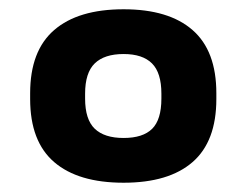

<svg xmlns="http://www.w3.org/2000/svg" viewBox="-20 -509 532 414"><path d="M246.5 -211.5Q205 -211.5 184.2 -231.5Q163.5 -251.5 163.5 -296.5V-307Q163.5 -352 184.2 -372.2Q205 -392.5 246.5 -392.5Q287.5 -392.5 307.8 -372.2Q328 -352 328 -307V-296.5Q328 -251 308 -231.2Q288 -211.5 246.5 -211.5ZM246.5 -115Q344 -115 395.2 -159.5Q446.5 -204 446.5 -295.5V-308Q446.5 -399.5 395.2 -444.2Q344 -489 246.5 -489Q148.5 -489 96.8 -444.2Q45 -399.5 45 -308V-295.5Q45 -204 96.8 -159.5Q148.5 -115 246.5 -115Z"/></svg>

Font: Anek Devanagari Medium SemiBold
Style: Regular
Weight: 600
Version: Version 1.003